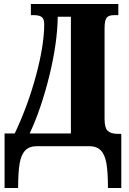

<svg xmlns="http://www.w3.org/2000/svg" viewBox="-20 -734 646 964"><path d="M3 -64H54Q120 -203 161 -355.5Q202 -508 202 -613Q202 -639 189.5 -648.5Q177 -658 150 -658H135V-714H574V-658H552Q526 -658 515.5 -645Q505 -632 505 -591V-137Q505 -92 521 -77Q537 -62 570 -62H589V210H522Q522 132 514.5 87.5Q507 43 486.5 21.5Q466 0 428 0H165Q127 0 106.5 21.5Q86 43 78.5 87.5Q71 132 71 210H3ZM336 -64V-650H270Q268 -517 227.5 -352.5Q187 -188 129 -64Z"/></svg>

Font: Noto Serif CondBlack
Style: Regular
Weight: 900
Width: 3
Designer: Monotype Design Team
Foundry: Monotype Imaging Inc.
Version: Version 1.001